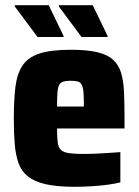

<svg xmlns="http://www.w3.org/2000/svg" viewBox="-20 -709 534 737"><path d="M266 8Q198 8 155 -2Q112 -12 87 -32Q62 -52 51 -83Q40 -114 36.5 -156.5Q33 -199 33 -254Q33 -324 39 -374Q45 -424 65.5 -456Q86 -488 130 -503Q174 -518 251 -518Q313 -518 352 -509Q391 -500 413 -480.5Q435 -461 444.5 -430.5Q454 -400 456 -356Q458 -312 458 -254V-216H199Q199 -182 201.5 -162.5Q204 -143 214 -133.5Q224 -124 245.5 -121Q267 -118 305 -118Q322 -118 343.5 -119Q365 -120 390.5 -121.5Q416 -123 442 -125V-9Q423 -4 394 0Q365 4 331.5 6Q298 8 266 8ZM302 -286V-300Q302 -334 300.5 -354Q299 -374 293.5 -384Q288 -394 277.5 -396.5Q267 -399 251 -399Q233 -399 222.5 -395.5Q212 -392 207 -382.5Q202 -373 200.5 -353Q199 -333 199 -300H316ZM393 -567H293L206 -684V-689H336L393 -571ZM224 -567H124L37 -684V-689H167L224 -571Z"/></svg>

Font: Saira SemiCondensed ExtraBold
Style: Regular
Weight: 800
Width: 4
Designer: Hector Gatti with collaboration of the Omnibus-Type team
Foundry: Omnibus-Type
Version: Version 1.101